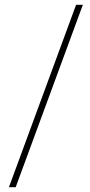

<svg xmlns="http://www.w3.org/2000/svg" viewBox="-20 -756 374 795"><path d="M45 19Q115 -171 184 -358.5Q253 -546 323 -736H295Q225 -546 156 -358.5Q87 -171 17 19Z"/></svg>

Font: Josefin Slab Thin Light
Style: Regular
Weight: 300
Version: Version 2.000